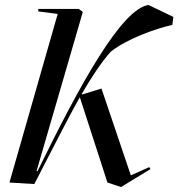

<svg xmlns="http://www.w3.org/2000/svg" viewBox="-20 -736 717 772"><path d="M118 4C189 -132 246 -248 301 -345L412 -2L467 16L496 -2L585 -56L580 -64L506 -31L388 -380L310 -356L309 -359C347 -424 384 -481 425 -528C491 -580 603 -620 673 -636L677 -668L577 -716C469 -700 303 -400 131 -48H127L313 -688L297 -700H134V-690L212 -680L18 -2Z"/></svg>

Font: Mazius Display Extra italic
Style: Regular
Weight: 400
Italic angle: -17°
Designer: Alberto Casagrande & Collletttivo
Foundry: Collletttivo
Version: Version 2.000;Glyphs 3.2 (3217)